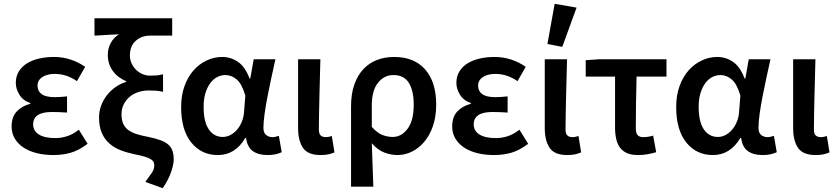

<svg xmlns="http://www.w3.org/2000/svg" viewBox="-20 -802 4393 1008"><path d="M260 12Q213 12 173 2Q133 -8 104 -27Q75 -46 58 -74Q41 -102 41 -138Q41 -189 68.5 -217.5Q96 -246 139 -257V-261Q101 -274 82 -304.5Q63 -335 63 -367Q63 -402 79.5 -428Q96 -454 123.5 -470.5Q151 -487 187 -495Q223 -503 263 -503Q308 -503 350 -489.5Q392 -476 427 -451L384 -376Q329 -414 268 -414Q228 -414 202.5 -397.5Q177 -381 177 -352Q177 -324 198.5 -308Q220 -292 267 -292Q282 -292 298 -293Q314 -294 332 -296V-211Q290 -214 252 -214Q154 -214 154 -149Q154 -115 184 -96Q214 -77 271 -77Q300 -77 331 -86.5Q362 -96 394 -121L440 -47Q393 -12 351 0Q309 12 260 12Z M834 186 743 153Q766 122 778 104Q790 86 790 66Q790 55 785.5 47Q781 39 769.5 32.5Q758 26 738 20Q718 14 687 8Q648 0 614 -13Q580 -26 554.5 -48.5Q529 -71 514.5 -104Q500 -137 500 -185Q500 -219 511.5 -249Q523 -279 542.5 -303.5Q562 -328 587.5 -345.5Q613 -363 642 -372V-376Q598 -394 572 -430Q546 -466 546 -514Q546 -548 561.5 -576.5Q577 -605 605 -622Q588 -621 574 -620.5Q560 -620 545.5 -619Q531 -618 514.5 -617Q498 -616 476 -615V-706H884V-615H768Q723 -615 692.5 -587.5Q662 -560 662 -511Q662 -489 670.5 -470Q679 -451 693.5 -436.5Q708 -422 727 -413.5Q746 -405 767 -405Q787 -405 801.5 -406Q816 -407 836 -412V-320Q815 -325 797.5 -326Q780 -327 760 -327Q732 -327 706 -318.5Q680 -310 660.5 -293.5Q641 -277 629.5 -254Q618 -231 618 -202Q618 -171 627.5 -151Q637 -131 655.5 -118Q674 -105 700.5 -97Q727 -89 760 -83Q798 -75 823.5 -65.5Q849 -56 864 -42.5Q879 -29 885.5 -10Q892 9 892 36Q892 60 878.5 100.5Q865 141 834 186Z M1124 12Q1037 12 984 -54Q931 -120 931 -240Q931 -302 949 -351Q967 -400 997 -433.5Q1027 -467 1066 -485Q1105 -503 1147 -503Q1191 -503 1229 -477.5Q1267 -452 1290 -390H1294L1312 -491H1426Q1416 -446 1405 -395.5Q1394 -345 1384.5 -296Q1375 -247 1369 -204Q1363 -161 1363 -130Q1363 -105 1377 -93.5Q1391 -82 1411 -82Q1425 -82 1444 -89L1459 -3Q1447 3 1428.5 7.5Q1410 12 1384 12Q1336 12 1307 -9Q1278 -30 1272 -78H1268Q1215 12 1124 12ZM1150 -83Q1170 -83 1189.5 -93Q1209 -103 1224 -120.5Q1239 -138 1249 -161.5Q1259 -185 1261 -212L1268 -300Q1250 -362 1222.5 -385Q1195 -408 1163 -408Q1142 -408 1121.5 -398Q1101 -388 1085 -367Q1069 -346 1059 -314.5Q1049 -283 1049 -241Q1049 -163 1076 -123Q1103 -83 1150 -83Z M1663 12Q1596 12 1570.5 -26Q1545 -64 1545 -129V-491H1662Q1661 -445 1659.5 -395.5Q1658 -346 1657 -298Q1656 -250 1655 -205Q1654 -160 1654 -123Q1654 -100 1663.5 -91Q1673 -82 1691 -82Q1705 -82 1722 -88L1736 -2Q1722 4 1705.5 8Q1689 12 1663 12Z M1823 178V-243Q1823 -310 1840.5 -359Q1858 -408 1888.5 -440Q1919 -472 1960 -487.5Q2001 -503 2049 -503Q2155 -503 2212.5 -437Q2270 -371 2270 -253Q2270 -190 2253 -140.5Q2236 -91 2207.5 -57.5Q2179 -24 2142.5 -6Q2106 12 2067 12Q2032 12 1997 -1.5Q1962 -15 1932 -50Q1934 12 1936 65Q1938 118 1940 178ZM2042 -83Q2087 -83 2119.5 -125.5Q2152 -168 2152 -252Q2152 -326 2126.5 -367Q2101 -408 2045 -408Q1997 -408 1964.5 -367.5Q1932 -327 1932 -249V-136Q1961 -103 1988.5 -93Q2016 -83 2042 -83Z M2573 12Q2526 12 2486 2Q2446 -8 2417 -27Q2388 -46 2371 -74Q2354 -102 2354 -138Q2354 -189 2381.5 -217.5Q2409 -246 2452 -257V-261Q2414 -274 2395 -304.5Q2376 -335 2376 -367Q2376 -402 2392.5 -428Q2409 -454 2436.5 -470.5Q2464 -487 2500 -495Q2536 -503 2576 -503Q2621 -503 2663 -489.5Q2705 -476 2740 -451L2697 -376Q2642 -414 2581 -414Q2541 -414 2515.5 -397.5Q2490 -381 2490 -352Q2490 -324 2511.5 -308Q2533 -292 2580 -292Q2595 -292 2611 -293Q2627 -294 2645 -296V-211Q2603 -214 2565 -214Q2467 -214 2467 -149Q2467 -115 2497 -96Q2527 -77 2584 -77Q2613 -77 2644 -86.5Q2675 -96 2707 -121L2753 -47Q2706 -12 2664 0Q2622 12 2573 12Z M2958 12Q2891 12 2865.5 -26Q2840 -64 2840 -129V-491H2957Q2956 -445 2954.5 -395.5Q2953 -346 2952 -298Q2951 -250 2950 -205Q2949 -160 2949 -123Q2949 -100 2958.5 -91Q2968 -82 2986 -82Q3000 -82 3017 -88L3031 -2Q3017 4 3000.5 8Q2984 12 2958 12ZM2854 -571 2892 -782 3007 -762 2932 -556Z M3329 12Q3295 12 3272 2Q3249 -8 3235 -27Q3221 -46 3215 -73Q3209 -100 3209 -134V-400H3055V-486L3127 -491H3479V-400H3322Q3320 -326 3319 -256.5Q3318 -187 3318 -128Q3318 -102 3328 -92Q3338 -82 3357 -82Q3370 -82 3382.5 -84Q3395 -86 3409 -90L3425 -3Q3405 3 3381 7.5Q3357 12 3329 12Z M3723 12Q3636 12 3583 -54Q3530 -120 3530 -240Q3530 -302 3548 -351Q3566 -400 3596 -433.5Q3626 -467 3665 -485Q3704 -503 3746 -503Q3790 -503 3828 -477.5Q3866 -452 3889 -390H3893L3911 -491H4025Q4015 -446 4004 -395.5Q3993 -345 3983.5 -296Q3974 -247 3968 -204Q3962 -161 3962 -130Q3962 -105 3976 -93.5Q3990 -82 4010 -82Q4024 -82 4043 -89L4058 -3Q4046 3 4027.5 7.5Q4009 12 3983 12Q3935 12 3906 -9Q3877 -30 3871 -78H3867Q3814 12 3723 12ZM3749 -83Q3769 -83 3788.5 -93Q3808 -103 3823 -120.5Q3838 -138 3848 -161.5Q3858 -185 3860 -212L3867 -300Q3849 -362 3821.5 -385Q3794 -408 3762 -408Q3741 -408 3720.5 -398Q3700 -388 3684 -367Q3668 -346 3658 -314.5Q3648 -283 3648 -241Q3648 -163 3675 -123Q3702 -83 3749 -83Z M4262 12Q4195 12 4169.5 -26Q4144 -64 4144 -129V-491H4261Q4260 -445 4258.5 -395.5Q4257 -346 4256 -298Q4255 -250 4254 -205Q4253 -160 4253 -123Q4253 -100 4262.5 -91Q4272 -82 4290 -82Q4304 -82 4321 -88L4335 -2Q4321 4 4304.5 8Q4288 12 4262 12Z"/></svg>

Font: Giro Sans Semibold
Style: Regular
Weight: 600
Designer: Paul D. Hunt
Foundry: Adobe Systems Incorporated
Version: Version 1.000;PS 1.0;hotconv 1.0.88;makeotf.lib2.5.647800